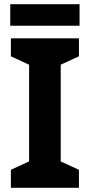

<svg xmlns="http://www.w3.org/2000/svg" viewBox="-20 -897 429 917"><path d="M357 0H32V-86L119 -126V-588L32 -628V-714H357V-628L270 -588V-126L357 -86ZM360 -877V-774H29V-877Z"/></svg>

Font: Noto Sans Devanagari
Style: Regular
Weight: 400
Designer: Jelle Bosma - Monotype Design Team
Foundry: Monotype Imaging Inc.
Version: Version 2.003